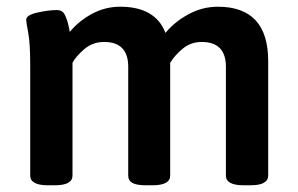

<svg xmlns="http://www.w3.org/2000/svg" viewBox="-20 -550 888 572"><path d="M779 -368V-27Q779 2 726 2H706Q653 2 653 -27V-351Q653 -425 581 -425Q549 -425 525 -405.5Q501 -386 487 -363V-27Q487 2 434 2H415Q387 2 374.5 -5Q362 -12 362 -27V-351Q362 -425 290 -425Q256 -425 231 -403.5Q206 -382 196 -363V-27Q196 2 143 2H123Q70 2 70 -27V-355Q70 -422 64 -453Q58 -484 58 -491Q58 -505 91 -512.5Q124 -520 150 -520Q166 -520 173 -506Q180 -492 183.5 -476.5Q187 -461 188 -455Q214 -487 253.5 -508.5Q293 -530 338 -530Q443 -530 473 -452Q500 -485 541.5 -507.5Q583 -530 629 -530Q779 -530 779 -368Z"/></svg>

Font: Asap-SemiBold
Style: Regular
Weight: 600
Designer: Pablo Cosgaya
Foundry: Omnibus-Type
Version: Version 2.000; ttfautohint (v1.8)